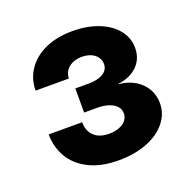

<svg xmlns="http://www.w3.org/2000/svg" viewBox="-85 -916 578 585"><g transform="rotate(-20 204.0 -623.5)"><path d="M31.8 -561.6H140.3Q140.3 -542.4 148.2 -528.6Q156.1 -514.8 170.7 -507.6Q185.4 -500.4 206 -500.4Q224.3 -500.4 238.6 -505.9Q252.9 -511.3 261 -521.2Q269 -531.1 269 -544Q269 -557.1 260.3 -566.8Q251.6 -576.6 235.6 -581.9Q219.7 -587.3 198.6 -587.3H156V-665.5H198.6Q218.8 -665.5 233.4 -670.3Q248.1 -675.1 255.9 -684.2Q263.6 -693.4 263.6 -705.6Q263.6 -718.4 256.4 -728.3Q249.3 -738.3 236.4 -743.8Q223.4 -749.3 207.2 -749.3Q190 -749.3 176.7 -743.2Q163.3 -737.1 155.6 -726.1Q147.9 -715 147.9 -700.6H40Q40 -738.2 60.4 -768.4Q80.7 -798.5 118.4 -815.7Q156.1 -832.8 206.9 -832.8Q253.9 -832.8 290.9 -818.4Q327.9 -803.9 348.7 -778.2Q369.5 -752.4 369.5 -719.5Q369.5 -683.7 345.6 -660.8Q321.7 -638 283.6 -633.8V-632.8Q314.8 -630 337.3 -616.1Q359.8 -602.2 371.4 -581.2Q383 -560.3 383 -535.6Q383 -501.1 360.7 -473.4Q338.4 -445.7 298.2 -430Q258.1 -414.3 206.6 -414.3Q148.4 -414.3 109.1 -434.5Q69.8 -454.7 50.8 -488.2Q31.8 -521.8 31.8 -561.6Z"/></g></svg>

Font: Intratopia Thin
Style: Regular
Weight: 100
Designer: Rasmus Andersson
Foundry: rsms
Version: Version 3.000;Glyphs 3.2.3 (3260)